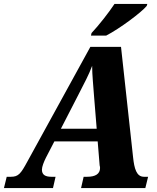

<svg xmlns="http://www.w3.org/2000/svg" viewBox="-57 -951 792 971"><path d="M403 -771H480C548 -806 658 -888 685 -921L688 -931H522C493 -887 442 -822 406 -784ZM224 -57H203C172 -57 155 -67 155 -93C155 -108 165 -133 175 -153L218 -236H437L447 -114C447 -113 449 -110 449 -102C449 -71 425 -57 384 -57H366L353 0H678L692 -57H671C633 -57 622 -99 616 -156L555 -714H400L82 -135C48 -72 36 -57 -2 -57H-23L-37 0H211ZM340 -473C372 -536 391 -570 409 -618C409 -570 415 -519 419 -460L432 -300H251Z"/></svg>

Font: Noto Serif SemiCondensed Extra
Style: Italic
Weight: 800
Width: 4
Italic angle: -12°
Designer: Monotype Design Team
Foundry: Monotype Imaging Inc.
Version: Version 1.901